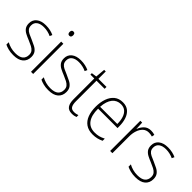

<svg xmlns="http://www.w3.org/2000/svg" viewBox="85 -1547 2379 2379"><g transform="rotate(45 1274.5 -357.5)"><path d="M367 -133Q367 -67 322.5 -28.5Q278 10 190 10Q142 10 103 0Q64 -10 39 -23V-64Q71 -46 110 -35.5Q149 -25 190 -25Q263 -25 296 -53.5Q329 -82 329 -133Q329 -167 312.5 -188Q296 -209 266.5 -224.5Q237 -240 198 -256Q155 -273 121.5 -290.5Q88 -308 68.5 -335Q49 -362 49 -407Q49 -467 93.5 -503Q138 -539 217 -539Q258 -539 294 -531Q330 -523 358 -509L343 -476Q318 -489 284 -497Q250 -505 216 -505Q156 -505 121.5 -480Q87 -455 87 -407Q87 -374 102.5 -353.5Q118 -333 147 -319Q176 -305 215 -289Q256 -271 290.5 -253.5Q325 -236 346 -208Q367 -180 367 -133Z M512 -725Q530 -725 536.5 -714.5Q543 -704 543 -688Q543 -672 536 -661.5Q529 -651 512 -651Q496 -651 489 -661.5Q482 -672 482 -688Q482 -704 489 -714.5Q496 -725 512 -725ZM531 -529V0H493V-529Z M981 -133Q981 -67 936.5 -28.5Q892 10 804 10Q756 10 717 0Q678 -10 653 -23V-64Q685 -46 724 -35.5Q763 -25 804 -25Q877 -25 910 -53.5Q943 -82 943 -133Q943 -167 926.5 -188Q910 -209 880.5 -224.5Q851 -240 812 -256Q769 -273 735.5 -290.5Q702 -308 682.5 -335Q663 -362 663 -407Q663 -467 707.5 -503Q752 -539 831 -539Q872 -539 908 -531Q944 -523 972 -509L957 -476Q932 -489 898 -497Q864 -505 830 -505Q770 -505 735.5 -480Q701 -455 701 -407Q701 -374 716.5 -353.5Q732 -333 761 -319Q790 -305 829 -289Q870 -271 904.5 -253.5Q939 -236 960 -208Q981 -180 981 -133Z M1222 -24Q1241 -24 1258 -27.5Q1275 -31 1288 -36V-3Q1274 3 1257 6.5Q1240 10 1217 10Q1157 10 1131.5 -26.5Q1106 -63 1106 -133V-496H1038V-521L1106 -531L1117 -658H1145V-529H1287V-496H1145V-135Q1145 -80 1161.5 -52Q1178 -24 1222 -24Z M1566 -539Q1629 -539 1668 -506.5Q1707 -474 1725.5 -419Q1744 -364 1744 -297V-265H1404Q1403 -149 1448.5 -87Q1494 -25 1582 -25Q1622 -25 1654 -33Q1686 -41 1725 -61V-23Q1692 -7 1657.5 1.5Q1623 10 1581 10Q1507 10 1459 -24Q1411 -58 1388 -119Q1365 -180 1365 -262Q1365 -341 1387.5 -404Q1410 -467 1454.5 -503Q1499 -539 1566 -539ZM1566 -505Q1497 -505 1454.5 -453Q1412 -401 1405 -299H1706Q1707 -358 1692 -405Q1677 -452 1646 -478.5Q1615 -505 1566 -505Z M2061 -538Q2097 -538 2126 -528L2119 -492Q2105 -496 2090.5 -498.5Q2076 -501 2060 -501Q2013 -501 1982 -472.5Q1951 -444 1934.5 -395.5Q1918 -347 1919 -288V0H1880V-529H1912L1917 -424H1919Q1934 -468 1969 -503Q2004 -538 2061 -538Z M2507 -133Q2507 -67 2462.5 -28.5Q2418 10 2330 10Q2282 10 2243 0Q2204 -10 2179 -23V-64Q2211 -46 2250 -35.5Q2289 -25 2330 -25Q2403 -25 2436 -53.5Q2469 -82 2469 -133Q2469 -167 2452.5 -188Q2436 -209 2406.5 -224.5Q2377 -240 2338 -256Q2295 -273 2261.5 -290.5Q2228 -308 2208.5 -335Q2189 -362 2189 -407Q2189 -467 2233.5 -503Q2278 -539 2357 -539Q2398 -539 2434 -531Q2470 -523 2498 -509L2483 -476Q2458 -489 2424 -497Q2390 -505 2356 -505Q2296 -505 2261.5 -480Q2227 -455 2227 -407Q2227 -374 2242.5 -353.5Q2258 -333 2287 -319Q2316 -305 2355 -289Q2396 -271 2430.5 -253.5Q2465 -236 2486 -208Q2507 -180 2507 -133Z"/></g></svg>

Font: Noto Sans Kannada SemiCondensed ExtraLight
Style: Regular
Weight: 200
Width: 4
Designer: Jelle Bosma - Monotype Design Team
Foundry: Monotype Imaging Inc.
Version: Version 2.005; ttfautohint (v1.8.4.7-5d5b)